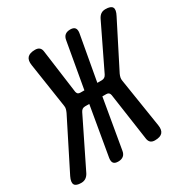

<svg xmlns="http://www.w3.org/2000/svg" viewBox="-227 -885 1012 1040"><g transform="rotate(-30 279.0 -365.0)"><path d="M36 -21Q28 -6 16 2Q4 10 -13 10Q-46 10 -54 -5.5Q-62 -21 -47 -52L107 -358Q112 -369 114.5 -378.5Q117 -388 115 -399L73 -677Q68 -709 82 -724.5Q96 -740 130 -740Q147 -740 156.5 -732Q166 -724 168 -708L205 -434Q207 -425 212 -420.5Q217 -416 227 -416H252L302 -699Q305 -720 317 -730Q329 -740 350 -740Q370 -740 378.5 -730Q387 -720 384 -699L333 -416H360Q370 -416 377.5 -420.5Q385 -425 390 -435L522 -708Q530 -724 541.5 -732Q553 -740 570 -740Q604 -740 612.5 -724.5Q621 -709 604 -677L463 -399Q458 -388 456 -378.5Q454 -369 456 -358L504 -52Q509 -21 495.5 -5.5Q482 10 448 10Q432 10 422.5 2.5Q413 -5 410 -21L367 -320Q365 -330 359.5 -334.5Q354 -339 344 -339H320L267 -31Q264 -10 251.5 0Q239 10 219 10Q198 10 190 0Q182 -10 185 -31L238 -339H212Q202 -339 195 -334.5Q188 -330 183 -320Z"/></g></svg>

Font: Maple Mono NL Medium
Style: Italic
Weight: 500
Italic angle: -10°
Monospace: yes
Designer: subframe7536
Version: Version 7.000